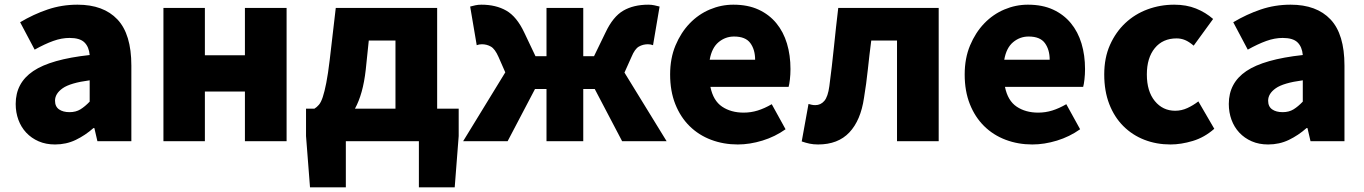

<svg xmlns="http://www.w3.org/2000/svg" viewBox="-20 -603 5827 820"><path d="M215 14Q176 14 145 0.5Q114 -13 92 -36.5Q70 -60 58.5 -91.5Q47 -123 47 -159Q47 -249 122 -299.5Q197 -350 363 -368Q360 -403 340.5 -422Q321 -441 277 -441Q243 -441 207 -428Q171 -415 128 -391L66 -508Q123 -542 183.5 -562.5Q244 -583 311 -583Q422 -583 481.5 -520Q541 -457 541 -323V0H396L383 -56H379Q344 -25 303.5 -5.5Q263 14 215 14ZM277 -124Q304 -124 323.5 -136Q343 -148 363 -169V-260Q280 -249 247.5 -226Q215 -203 215 -173Q215 -148 232 -136Q249 -124 277 -124Z M855 -569V-367H1026V-569H1204V0H1026V-212H855V0H678V-569Z M1287 -139H1323Q1333 -145 1342 -155.5Q1351 -166 1358.5 -188.5Q1366 -211 1373.5 -249Q1381 -287 1388 -346L1414 -569H1847V-139H1939V-22L1922 197H1769V0H1457V197H1304L1287 -22ZM1542 -305Q1536 -252 1524.5 -211Q1513 -170 1496 -139H1669V-430H1555Z M1958 0 2138 -294 2109 -360Q2094 -394 2076.5 -404Q2059 -414 2038 -414Q2032 -414 2026.5 -413Q2021 -412 2016 -410L1988 -575Q1999 -578 2010.5 -580.5Q2022 -583 2036 -583Q2098 -583 2142.5 -557.5Q2187 -532 2219 -464L2267 -363H2314V-569H2471V-363H2517L2566 -464Q2598 -532 2642 -557.5Q2686 -583 2749 -583Q2762 -583 2774 -580.5Q2786 -578 2797 -575L2769 -410Q2764 -412 2758.5 -413Q2753 -414 2747 -414Q2726 -414 2708.5 -404Q2691 -394 2677 -360L2647 -293L2827 0H2637L2520 -223H2471V0H2314V-223H2265L2148 0Z M3131 14Q3070 14 3017 -6Q2964 -26 2925 -64.5Q2886 -103 2864 -158.5Q2842 -214 2842 -285Q2842 -354 2865 -409Q2888 -464 2925.5 -503Q2963 -542 3011.5 -562.5Q3060 -583 3112 -583Q3174 -583 3219.5 -562Q3265 -541 3295.5 -504Q3326 -467 3341 -417Q3356 -367 3356 -308Q3356 -285 3353.5 -263.5Q3351 -242 3348 -232H3014Q3026 -173 3064 -147.5Q3102 -122 3156 -122Q3187 -122 3216 -131Q3245 -140 3276 -158L3335 -51Q3290 -19 3236 -2.5Q3182 14 3131 14ZM3205 -348Q3205 -391 3184.5 -419Q3164 -447 3115 -447Q3078 -447 3049 -423Q3020 -399 3011 -348Z M3474 14Q3454 14 3437.5 10.5Q3421 7 3404 1L3433 -159Q3440 -157 3447 -155.5Q3454 -154 3462 -154Q3485 -154 3500.5 -172Q3516 -190 3522 -235Q3533 -318 3541.5 -401.5Q3550 -485 3560 -569H3989V0H3811V-430H3701Q3693 -369 3686.5 -307Q3680 -245 3670 -185Q3656 -89 3607.5 -37.5Q3559 14 3474 14Z M4389 14Q4328 14 4275 -6Q4222 -26 4183 -64.5Q4144 -103 4122 -158.5Q4100 -214 4100 -285Q4100 -354 4123 -409Q4146 -464 4183.5 -503Q4221 -542 4269.5 -562.5Q4318 -583 4370 -583Q4432 -583 4477.5 -562Q4523 -541 4553.5 -504Q4584 -467 4599 -417Q4614 -367 4614 -308Q4614 -285 4611.5 -263.5Q4609 -242 4606 -232H4272Q4284 -173 4322 -147.5Q4360 -122 4414 -122Q4445 -122 4474 -131Q4503 -140 4534 -158L4593 -51Q4548 -19 4494 -2.5Q4440 14 4389 14ZM4463 -348Q4463 -391 4442.5 -419Q4422 -447 4373 -447Q4336 -447 4307 -423Q4278 -399 4269 -348Z M4979 14Q4919 14 4867.5 -6Q4816 -26 4777.5 -64.5Q4739 -103 4717.5 -158.5Q4696 -214 4696 -285Q4696 -356 4720.5 -411Q4745 -466 4786 -504.5Q4827 -543 4881 -563Q4935 -583 4995 -583Q5047 -583 5088 -566.5Q5129 -550 5161 -522L5078 -408Q5058 -425 5041 -432Q5024 -439 5005 -439Q4946 -439 4912 -397.5Q4878 -356 4878 -285Q4878 -213 4912 -171.5Q4946 -130 4999 -130Q5026 -130 5051 -141.5Q5076 -153 5098 -170L5166 -53Q5124 -16 5074 -1Q5024 14 4979 14Z M5396 14Q5357 14 5326 0.5Q5295 -13 5273 -36.5Q5251 -60 5239.5 -91.5Q5228 -123 5228 -159Q5228 -249 5303 -299.5Q5378 -350 5544 -368Q5541 -403 5521.5 -422Q5502 -441 5458 -441Q5424 -441 5388 -428Q5352 -415 5309 -391L5247 -508Q5304 -542 5364.5 -562.5Q5425 -583 5492 -583Q5603 -583 5662.5 -520Q5722 -457 5722 -323V0H5577L5564 -56H5560Q5525 -25 5484.5 -5.5Q5444 14 5396 14ZM5458 -124Q5485 -124 5504.5 -136Q5524 -148 5544 -169V-260Q5461 -249 5428.5 -226Q5396 -203 5396 -173Q5396 -148 5413 -136Q5430 -124 5458 -124Z"/></svg>

Font: Kinto Sans Black
Style: Regular
Weight: 900
Designer: Authors: Ryoko NISHIZUKA  (kana & ideographs); Paul D. Hunt (Latin, Greek & Cyrillic); Wenlong ZHANG  (bopomofo); Sandol
Foundry: Adobe Systems Incorporated, ookami Inc.
Version: Version 0.001